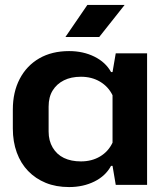

<svg xmlns="http://www.w3.org/2000/svg" viewBox="-20 -749 665 778"><path d="M260 9Q207 9 165.5 -8Q124 -25 94 -56Q64 -87 48 -131Q32 -175 32 -228V-305Q32 -376 60 -429.5Q88 -483 139 -512.5Q190 -542 260 -542Q317 -542 362.5 -519.5Q408 -497 430 -457H436L449 -533H576V0H449L436 -77H430Q408 -36 362.5 -13.5Q317 9 260 9ZM308 -95Q352 -95 385.5 -115Q419 -135 436 -171V-363Q419 -398 385.5 -418Q352 -438 308 -438Q268 -438 239 -423.5Q210 -409 193.5 -382.5Q177 -356 177 -317V-216Q177 -179 193.5 -151Q210 -123 239 -109Q268 -95 308 -95ZM245 -599 334 -729H485L382 -599Z"/></svg>

Font: Hubot Sans Condensed ExtraLight SemiBold
Style: Regular
Weight: 600
Version: Version 2.000